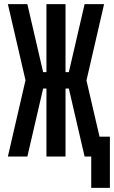

<svg xmlns="http://www.w3.org/2000/svg" viewBox="-20 -755 550 926"><path d="M420 151V0H388L312 -328H296V0H204V-328H188L112 0H18L103 -368L18 -735H112L188 -407H204V-735H296V-407H312L388 -735H482L397 -367L460 -96H510V151Z"/></svg>

Font: Iosevka Fixed
Style: Bold
Weight: 700
Monospace: yes
Designer: Belleve Invis
Foundry: Belleve Invis
Version: Version 32.3.0